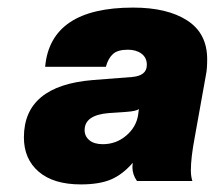

<svg xmlns="http://www.w3.org/2000/svg" viewBox="-20 -742 566 506"><path d="M193 -256Q121 -256 82 -289.5Q43 -323 43 -380Q43 -516 224 -531L327 -539Q367 -542 367 -571Q367 -590 353 -600.5Q339 -611 317 -611Q290 -611 277.5 -599.5Q265 -588 259 -566H99Q113 -722 331 -722Q421 -722 473.5 -688Q526 -654 526 -586Q526 -560 523 -546L493 -379Q483 -326 483 -293Q483 -277 487 -265H341Q329 -282 329 -301Q329 -307 330 -313Q303 -282 272.5 -269Q242 -256 193 -256ZM251 -362Q286 -362 312.5 -384.5Q339 -407 344 -439L346 -455Q341 -449 311 -447L267 -444Q203 -439 203 -399Q203 -383 215.5 -372.5Q228 -362 251 -362Z"/></svg>

Font: Creato Display Black
Style: Italic
Weight: 900
Italic angle: -10°
Version: Version 1.000